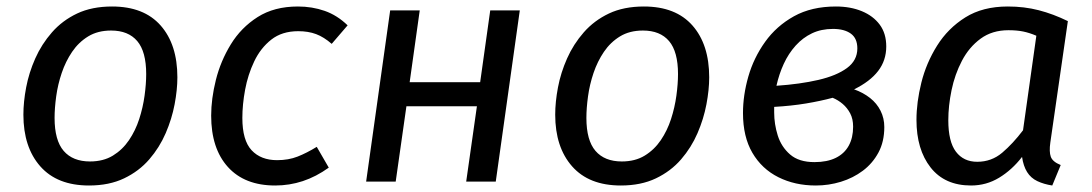

<svg xmlns="http://www.w3.org/2000/svg" viewBox="-20 -559 3360 591"><path d="M254 12Q156 12 104 -47Q52 -106 52 -206Q52 -245 60.5 -290Q69 -335 88.5 -379Q108 -423 140 -459.5Q172 -496 217.5 -517.5Q263 -539 325 -539Q423 -539 474.5 -480.5Q526 -422 526 -321Q526 -283 517.5 -238Q509 -193 490 -149Q471 -105 439.5 -68.5Q408 -32 362 -10Q316 12 254 12ZM257 -62Q298 -62 327.5 -80Q357 -98 377 -127.5Q397 -157 408.5 -192.5Q420 -228 425 -264.5Q430 -301 430 -331Q430 -400 402.5 -432.5Q375 -465 322 -465Q281 -465 251.5 -447Q222 -429 202 -399.5Q182 -370 170 -334.5Q158 -299 153 -262.5Q148 -226 148 -196Q148 -127 176 -94.5Q204 -62 257 -62Z M897 -539Q941 -539 979.5 -525.5Q1018 -512 1050 -481L1001 -424Q977 -445 953 -454Q929 -463 898 -463Q848 -463 815 -437Q782 -411 762.5 -370Q743 -329 734.5 -283Q726 -237 726 -196Q726 -127 754.5 -96.5Q783 -66 833 -66Q868 -66 896 -77Q924 -88 955 -107L992 -43Q953 -15 912 -1.5Q871 12 827 12Q733 12 681.5 -45Q630 -102 630 -203Q630 -255 644.5 -313Q659 -371 690.5 -422.5Q722 -474 773 -506.5Q824 -539 897 -539Z M1506 0H1415L1448 -232H1231L1198 0H1107L1181 -527H1272L1241 -306H1458L1489 -527H1580Z M1891 12Q1793 12 1741 -47Q1689 -106 1689 -206Q1689 -245 1697.5 -290Q1706 -335 1725.5 -379Q1745 -423 1777 -459.5Q1809 -496 1854.5 -517.5Q1900 -539 1962 -539Q2060 -539 2111.5 -480.5Q2163 -422 2163 -321Q2163 -283 2154.5 -238Q2146 -193 2127 -149Q2108 -105 2076.5 -68.5Q2045 -32 1999 -10Q1953 12 1891 12ZM1894 -62Q1935 -62 1964.5 -80Q1994 -98 2014 -127.5Q2034 -157 2045.5 -192.5Q2057 -228 2062 -264.5Q2067 -301 2067 -331Q2067 -400 2039.5 -432.5Q2012 -465 1959 -465Q1918 -465 1888.5 -447Q1859 -429 1839 -399.5Q1819 -370 1807 -334.5Q1795 -299 1790 -262.5Q1785 -226 1785 -196Q1785 -127 1813 -94.5Q1841 -62 1894 -62Z M2553 -539Q2598 -539 2633 -524.5Q2668 -510 2688 -483Q2708 -456 2708 -416Q2708 -373 2683 -340.5Q2658 -308 2609 -284Q2637 -274 2658 -257.5Q2679 -241 2690.5 -218Q2702 -195 2702 -168Q2702 -123 2684 -89.5Q2666 -56 2636 -33.5Q2606 -11 2568.5 0.5Q2531 12 2491 12Q2427 12 2376 -13.5Q2325 -39 2296 -88.5Q2267 -138 2267 -211Q2267 -266 2283.5 -323.5Q2300 -381 2335 -430Q2370 -479 2424 -509Q2478 -539 2553 -539ZM2543 -258Q2506 -248 2461 -240.5Q2416 -233 2363 -230Q2363 -225 2363 -221.5Q2363 -218 2363 -213Q2363 -177 2374 -142Q2385 -107 2412 -83.5Q2439 -60 2487 -60Q2526 -60 2552.5 -73Q2579 -86 2592.5 -110.5Q2606 -135 2606 -169Q2606 -193 2597 -210Q2588 -227 2574 -239Q2560 -251 2543 -258ZM2544 -470Q2508 -470 2479.5 -456.5Q2451 -443 2429 -418.5Q2407 -394 2392.5 -362.5Q2378 -331 2370 -295Q2443 -300 2499 -313Q2555 -326 2587 -349.5Q2619 -373 2619 -410Q2619 -441 2599 -455.5Q2579 -470 2544 -470Z M3082 -539Q3133 -539 3177.5 -527.5Q3222 -516 3267 -494L3213 -120Q3209 -92 3214.5 -76.5Q3220 -61 3245 -51L3219 12Q3193 8 3173 -1.5Q3153 -11 3141.5 -29.5Q3130 -48 3126 -76Q3095 -36 3055.5 -12Q3016 12 2969 12Q2888 12 2844.5 -43.5Q2801 -99 2801 -190Q2801 -244 2816 -304.5Q2831 -365 2864.5 -418.5Q2898 -472 2951.5 -505.5Q3005 -539 3082 -539ZM3084 -466Q3034 -466 2998.5 -440Q2963 -414 2941 -372Q2919 -330 2909 -281.5Q2899 -233 2899 -189Q2899 -123 2922.5 -92Q2946 -61 2988 -61Q3032 -61 3065 -89Q3098 -117 3129 -158L3170 -449Q3149 -458 3129.5 -462Q3110 -466 3084 -466Z"/></svg>

Font: Fira Sans Variable
Style: Italic
Weight: 397
Italic angle: -8°
Designer: Carrois Corporate & Edenspiekermann AG
Foundry: Carrois Corporate GbR & Edenspiekermann AG
Version: Version 4.202